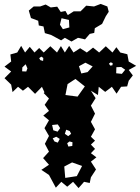

<svg xmlns="http://www.w3.org/2000/svg" viewBox="-20 -948 715 980"><path d="M230 -55 191 -81 230 -107 200 -141 230 -174 209 -214 230 -254 207 -294 230 -334 201 -358 230 -382 208 -413 230 -445 203 -473 207 -477 194 -505 159 -469 123 -505 97 -485 72 -505 44 -478 37 -516 3 -549 37 -583 3 -608 37 -634 33 -670 68 -680 88 -714 108 -680 132 -709 156 -680 180 -703 203 -680 237 -712 271 -680 291 -713 311 -680 333 -714 355 -680 389 -702 423 -680 455 -705 486 -680 520 -712 554 -680 574 -707 594 -680 630 -671 637 -634 675 -612 637 -591 658 -563 637 -536 629 -507 598 -505 575 -470 551 -505 517 -479 484 -505 480 -463 444 -485 468 -447 444 -409 465 -368 444 -326 465 -288 444 -250 465 -230 444 -210 465 -188 444 -166 472 -145 444 -123 470 -83 444 -43 438 -14 409 -20 381 12 353 -20 323 5 293 -20 265 10ZM201 -652 191 -659 180 -651 186 -641 200 -637ZM555 -626 545 -630 536 -623 543 -613 554 -615ZM416 -628 383 -610 395 -573 427 -580 453 -609ZM111 -620 94 -604 93 -584 114 -583 120 -599ZM619 -592 599 -606 574 -605 573 -574 602 -571ZM413 -507 365 -545 325 -519 314 -463 376 -455ZM275 -313 246 -310 252 -283 274 -276 287 -294ZM336 -279 318 -286 311 -265 328 -253 343 -265ZM267 -250 249 -242 258 -226 275 -220 285 -239ZM350 -222 335 -226 323 -217 329 -200 349 -203ZM348 -119 308 -98 313 -40 372 -49 399 -101ZM242 -769 209 -779 202 -813 178 -818 175 -842 138 -856 127 -894 152 -915H185L213 -925L239 -910L272 -914L290 -887L314 -892L326 -871L356 -890H391L420 -919L460 -915L494 -928L528 -915L535 -888L520 -865L501 -826L464 -804L461 -780L438 -775L414 -747L378 -755L345 -736L311 -755L292 -742ZM332 -846 294 -855 286 -822 301 -799 334 -808Z"/></svg>

Font: Rubik Gemstones
Style: Regular
Weight: 400
Designer: Hubert and Fischer, NaN
Foundry: Hubert and Fischer, NaN
Version: Version 2.200